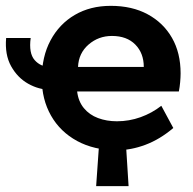

<svg xmlns="http://www.w3.org/2000/svg" viewBox="-31 -494 661 657"><path d="M298 143 308 0H400L409 143ZM141 -187Q102 -187 65.5 -207.5Q29 -228 7 -267.5Q-15 -307 -10 -364H74Q67 -312 87.5 -288.5Q108 -265 141 -265ZM562 -56Q516 -17 466.5 1.5Q417 20 369 20Q291 20 233 -11.5Q175 -43 143.5 -98.5Q112 -154 112 -225Q112 -300 142 -356Q172 -412 225 -443Q278 -474 348 -474Q421 -474 474.5 -445Q528 -416 557.5 -364.5Q587 -313 587 -243Q587 -230 585.5 -213Q584 -196 581 -181H233Q237 -147 256 -124Q275 -101 304.5 -90Q334 -79 369 -79Q411 -79 450 -93Q489 -107 521 -132ZM461 -265Q461 -312 432 -341.5Q403 -371 352 -371Q306 -371 272 -341.5Q238 -312 236 -265Z"/></svg>

Font: Podkova ExtraBold
Style: Regular
Weight: 800
Designer: Ilya Yudin
Foundry: Cyreal (www.cyreal.org)
Version: Version 2.103